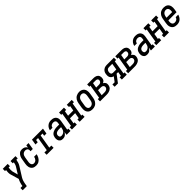

<svg xmlns="http://www.w3.org/2000/svg" viewBox="587 -2581 4827 4827"><g transform="rotate(-45 3000.0 -168.0)"><path d="M21 205V125H91Q95 101 100.5 76.5Q106 52 113.5 28Q121 4 130.5 -20Q140 -44 153 -66L87 -291Q81 -310 79 -329.5Q77 -349 77.5 -369Q78 -389 80 -409.5Q82 -430 85 -450H48V-530H223V-450H176Q171 -417 169 -384Q167 -351 172 -320V-319Q172 -318 172.5 -316.5Q173 -315 173 -313L214 -162L321 -334Q338 -361 346.5 -390.5Q355 -420 361 -450H324V-530H499V-450H451Q444 -410 432 -369Q420 -328 397 -291L236 -34Q224 -14 215 6.5Q206 27 199.5 47.5Q193 68 188.5 89Q184 110 180 131L168 205Z M702 8Q674 8 646.5 2Q619 -4 597 -19.5Q575 -35 560.5 -58Q546 -81 539.5 -107.5Q533 -134 533.5 -163Q534 -192 539 -221L561 -351Q564 -373 570 -395Q576 -417 586 -438.5Q596 -460 611 -479.5Q626 -499 645 -513Q664 -527 687 -532.5Q710 -538 732 -538Q755 -538 776.5 -533.5Q798 -529 816.5 -519.5Q835 -510 849.5 -495Q864 -480 873 -461L885 -530H965L935 -349H855Q858 -370 856 -391Q854 -412 842.5 -427.5Q831 -443 812 -450.5Q793 -458 772 -458Q749 -458 726.5 -449.5Q704 -441 687 -423Q670 -405 661.5 -382.5Q653 -360 649 -337L628 -207Q625 -192 624 -176.5Q623 -161 625 -145.5Q627 -130 632.5 -116.5Q638 -103 648 -92.5Q658 -82 672.5 -77Q687 -72 702 -72Q724 -72 745.5 -81Q767 -90 782.5 -107.5Q798 -125 807 -145.5Q816 -166 820 -188H910Q906 -163 897 -139Q888 -115 874.5 -92Q861 -69 842.5 -49.5Q824 -30 801 -16.5Q778 -3 752.5 2.5Q727 8 702 8Z M1078 0V-80H1162L1223 -450H1153L1142 -381H1062L1086 -530H1477L1452 -381H1372L1383 -450H1314L1252 -80H1325V0Z M1656 8H1655Q1655 8 1655 8Q1655 8 1655 8Q1634 8 1613 3.5Q1592 -1 1575.5 -12.5Q1559 -24 1548 -40.5Q1537 -57 1531.5 -77Q1526 -97 1526 -118.5Q1526 -140 1529 -161Q1533 -186 1543.5 -210.5Q1554 -235 1573 -253.5Q1592 -272 1616 -284Q1640 -296 1665 -303Q1690 -310 1714.5 -312.5Q1739 -315 1764 -315H1838L1845 -358Q1849 -377 1847 -396.5Q1845 -416 1834.5 -430.5Q1824 -445 1806 -451.5Q1788 -458 1768 -458Q1751 -458 1733 -453.5Q1715 -449 1699.5 -438Q1684 -427 1674 -410.5Q1664 -394 1661 -376H1571Q1575 -399 1584 -420.5Q1593 -442 1607 -461Q1621 -480 1639.5 -495.5Q1658 -511 1679.5 -521Q1701 -531 1723.5 -534.5Q1746 -538 1768 -538Q1795 -538 1820 -533.5Q1845 -529 1867 -517.5Q1889 -506 1905 -487.5Q1921 -469 1929.5 -446Q1938 -423 1938 -397Q1938 -371 1934 -345L1890 -80H1927V0H1786L1800 -86Q1789 -66 1774 -48Q1759 -30 1740 -17Q1721 -4 1699 2Q1677 8 1656 8ZM1681 -72Q1706 -72 1731 -81Q1756 -90 1775.5 -109Q1795 -128 1805 -152Q1815 -176 1819 -201L1825 -235H1764Q1750 -235 1735.5 -234Q1721 -233 1706.5 -230Q1692 -227 1677.5 -222Q1663 -217 1650.5 -208Q1638 -199 1630.5 -185.5Q1623 -172 1620 -158Q1618 -142 1619.5 -126Q1621 -110 1628.5 -97Q1636 -84 1650.5 -78Q1665 -72 1681 -72Z M1976 0V-80H2024L2085 -450H2048V-530H2223V-450H2176L2153 -313H2338L2361 -450H2324V-530H2499V-450H2451L2390 -80H2427V0H2252V-80H2299L2325 -233H2140L2115 -80H2151V0Z M2703 8Q2675 8 2647.5 1.5Q2620 -5 2597.5 -20Q2575 -35 2560.5 -58Q2546 -81 2539.5 -107.5Q2533 -134 2533.5 -163Q2534 -192 2539 -221L2561 -351Q2565 -375 2573 -399.5Q2581 -424 2595 -446.5Q2609 -469 2629 -487.5Q2649 -506 2673 -517.5Q2697 -529 2722 -535Q2747 -541 2772 -541Q2801 -541 2828 -533Q2855 -525 2877.5 -510Q2900 -495 2914.5 -472Q2929 -449 2935.5 -422.5Q2942 -396 2941.5 -367Q2941 -338 2936 -309L2915 -179Q2911 -155 2902.5 -130.5Q2894 -106 2880 -83.5Q2866 -61 2846 -42.5Q2826 -24 2802.5 -12.5Q2779 -1 2753.5 3.5Q2728 8 2703 8ZM2705 -72Q2728 -72 2750.5 -81Q2773 -90 2789 -108Q2805 -126 2813.5 -148Q2822 -170 2826 -193L2848 -323Q2850 -338 2851 -354.5Q2852 -371 2850 -386Q2848 -401 2842 -415Q2836 -429 2825 -439Q2814 -449 2799 -453.5Q2784 -458 2768 -458Q2745 -458 2723.5 -448.5Q2702 -439 2686 -421Q2670 -403 2661.5 -381.5Q2653 -360 2649 -337L2628 -207Q2625 -192 2624 -176Q2623 -160 2625 -145Q2627 -130 2633 -116Q2639 -102 2649.5 -91.5Q2660 -81 2674.5 -76.5Q2689 -72 2705 -72Z M2976 0V-80H3024L3085 -450H3048V-530H3271Q3294 -530 3316.5 -526.5Q3339 -523 3359 -514Q3379 -505 3394.5 -490.5Q3410 -476 3419 -456Q3428 -436 3430 -413Q3432 -390 3428 -368Q3426 -352 3420.5 -337Q3415 -322 3404.5 -309Q3394 -296 3380 -287Q3366 -278 3351 -271Q3369 -263 3383.5 -249.5Q3398 -236 3407 -218.5Q3416 -201 3417.5 -180Q3419 -159 3416 -138Q3412 -117 3402.5 -95.5Q3393 -74 3376.5 -57Q3360 -40 3339 -29Q3318 -18 3296 -11.5Q3274 -5 3251.5 -2.5Q3229 0 3208 0ZM3153 -314H3250Q3264 -314 3279 -317Q3294 -320 3307 -328Q3320 -336 3328.5 -349.5Q3337 -363 3339 -378Q3342 -393 3338.5 -408Q3335 -423 3325 -432.5Q3315 -442 3300.5 -446Q3286 -450 3271 -450H3176ZM3115 -80H3208Q3220 -80 3232 -81Q3244 -82 3256.5 -85Q3269 -88 3281 -93.5Q3293 -99 3303 -107.5Q3313 -116 3319 -128Q3325 -140 3327 -152Q3330 -171 3323.5 -188.5Q3317 -206 3302.5 -216.5Q3288 -227 3269.5 -230.5Q3251 -234 3232 -234H3140Z M3496 0V-80H3575L3667 -202Q3639 -208 3615 -224.5Q3591 -241 3578 -266Q3565 -291 3563 -321Q3561 -351 3566 -381Q3569 -401 3575.5 -421.5Q3582 -442 3594.5 -460Q3607 -478 3624.5 -492Q3642 -506 3661.5 -514.5Q3681 -523 3701.5 -526.5Q3722 -530 3743 -530H3999V-450H3951L3890 -80H3927V0H3752V-80H3799L3819 -198H3763L3613 0ZM3712 -278H3832L3861 -450H3743Q3727 -450 3711 -445Q3695 -440 3682.5 -428Q3670 -416 3663.5 -400.5Q3657 -385 3654 -369Q3652 -353 3652.5 -336.5Q3653 -320 3660.5 -306Q3668 -292 3682 -285Q3696 -278 3712 -278Z M3976 0V-80H4024L4085 -450H4048V-530H4271Q4294 -530 4316.5 -526.5Q4339 -523 4359 -514Q4379 -505 4394.5 -490.5Q4410 -476 4419 -456Q4428 -436 4430 -413Q4432 -390 4428 -368Q4426 -352 4420.5 -337Q4415 -322 4404.5 -309Q4394 -296 4380 -287Q4366 -278 4351 -271Q4369 -263 4383.5 -249.5Q4398 -236 4407 -218.5Q4416 -201 4417.5 -180Q4419 -159 4416 -138Q4412 -117 4402.5 -95.5Q4393 -74 4376.5 -57Q4360 -40 4339 -29Q4318 -18 4296 -11.5Q4274 -5 4251.5 -2.5Q4229 0 4208 0ZM4153 -314H4250Q4264 -314 4279 -317Q4294 -320 4307 -328Q4320 -336 4328.5 -349.5Q4337 -363 4339 -378Q4342 -393 4338.5 -408Q4335 -423 4325 -432.5Q4315 -442 4300.5 -446Q4286 -450 4271 -450H4176ZM4115 -80H4208Q4220 -80 4232 -81Q4244 -82 4256.5 -85Q4269 -88 4281 -93.5Q4293 -99 4303 -107.5Q4313 -116 4319 -128Q4325 -140 4327 -152Q4330 -171 4323.5 -188.5Q4317 -206 4302.5 -216.5Q4288 -227 4269.5 -230.5Q4251 -234 4232 -234H4140Z M4656 8H4655Q4655 8 4655 8Q4655 8 4655 8Q4634 8 4613 3.5Q4592 -1 4575.5 -12.5Q4559 -24 4548 -40.5Q4537 -57 4531.5 -77Q4526 -97 4526 -118.5Q4526 -140 4529 -161Q4533 -186 4543.5 -210.5Q4554 -235 4573 -253.5Q4592 -272 4616 -284Q4640 -296 4665 -303Q4690 -310 4714.5 -312.5Q4739 -315 4764 -315H4838L4845 -358Q4849 -377 4847 -396.5Q4845 -416 4834.5 -430.5Q4824 -445 4806 -451.5Q4788 -458 4768 -458Q4751 -458 4733 -453.5Q4715 -449 4699.5 -438Q4684 -427 4674 -410.5Q4664 -394 4661 -376H4571Q4575 -399 4584 -420.5Q4593 -442 4607 -461Q4621 -480 4639.5 -495.5Q4658 -511 4679.5 -521Q4701 -531 4723.5 -534.5Q4746 -538 4768 -538Q4795 -538 4820 -533.5Q4845 -529 4867 -517.5Q4889 -506 4905 -487.5Q4921 -469 4929.5 -446Q4938 -423 4938 -397Q4938 -371 4934 -345L4890 -80H4927V0H4786L4800 -86Q4789 -66 4774 -48Q4759 -30 4740 -17Q4721 -4 4699 2Q4677 8 4656 8ZM4681 -72Q4706 -72 4731 -81Q4756 -90 4775.5 -109Q4795 -128 4805 -152Q4815 -176 4819 -201L4825 -235H4764Q4750 -235 4735.5 -234Q4721 -233 4706.5 -230Q4692 -227 4677.5 -222Q4663 -217 4650.5 -208Q4638 -199 4630.5 -185.5Q4623 -172 4620 -158Q4618 -142 4619.5 -126Q4621 -110 4628.5 -97Q4636 -84 4650.5 -78Q4665 -72 4681 -72Z M4976 0V-80H5024L5085 -450H5048V-530H5223V-450H5176L5153 -313H5338L5361 -450H5324V-530H5499V-450H5451L5390 -80H5427V0H5252V-80H5299L5325 -233H5140L5115 -80H5151V0Z M5707 8Q5678 8 5650.5 2Q5623 -4 5600 -19Q5577 -34 5562 -57Q5547 -80 5540 -106.5Q5533 -133 5533.5 -162.5Q5534 -192 5539 -221L5561 -351Q5565 -375 5573 -399.5Q5581 -424 5595 -446.5Q5609 -469 5629 -487.5Q5649 -506 5672.5 -517.5Q5696 -529 5721.5 -533.5Q5747 -538 5772 -538Q5800 -538 5828 -531.5Q5856 -525 5878 -510Q5900 -495 5914.5 -472Q5929 -449 5935.5 -422.5Q5942 -396 5941.5 -367Q5941 -338 5936 -309L5922 -225H5631L5628 -207Q5625 -192 5624 -176Q5623 -160 5625.5 -144.5Q5628 -129 5634 -115Q5640 -101 5651 -91Q5662 -81 5676.5 -76.5Q5691 -72 5707 -72Q5725 -72 5743 -76.5Q5761 -81 5777 -91.5Q5793 -102 5803.5 -118Q5814 -134 5818 -152H5908Q5900 -119 5882 -88Q5864 -57 5836.5 -34Q5809 -11 5775 -1.5Q5741 8 5707 8ZM5644 -305H5845L5848 -323Q5850 -338 5851 -354Q5852 -370 5850 -385Q5848 -400 5842 -414Q5836 -428 5825.5 -438.5Q5815 -449 5800.5 -453.5Q5786 -458 5770 -458Q5770 -458 5770 -458Q5770 -458 5770 -458Q5747 -458 5725 -449Q5703 -440 5686.5 -422Q5670 -404 5661.5 -382Q5653 -360 5649 -337Z"/></g></svg>

Font: Iosevka Curly Slab MdObl
Style: Regular
Weight: 500
Italic angle: -9°
Monospace: yes
Designer: Belleve Invis
Foundry: Belleve Invis
Version: Version 11.0.0; ttfautohint (v1.8.3)